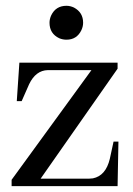

<svg xmlns="http://www.w3.org/2000/svg" viewBox="-20 -633 451 653"><path d="M118.2 -25.4 379.9 -399.4V-419.9H45.9L37.1 -289.1H53.7L79.1 -346.7Q101.6 -393.6 142.6 -394.5H291L19.5 -21.5V0H379.9L382.8 -151.4H366.2L353.5 -92.8Q339.8 -35.2 295.9 -26.4Q289.1 -25.4 283.2 -25.4ZM262.7 -555.7Q262.7 -590.8 231.4 -607.4Q218.8 -613.3 206.1 -613.3Q169.9 -613.3 154.3 -581.1Q148.4 -568.4 148.4 -555.7Q148.4 -518.6 181.6 -502.9Q193.4 -498 206.1 -498Q241.2 -498 256.8 -530.3Q262.7 -543 262.7 -555.7Z"/></svg>

Font: Abhaya Libre Medium
Style: Regular
Weight: 500
Designer: Pushpananda Ekanayake, Sol Matas, Pathum Egodawatta
Foundry: Mooniak
Version: Version 1.050 ; ttfautohint (v1.6)